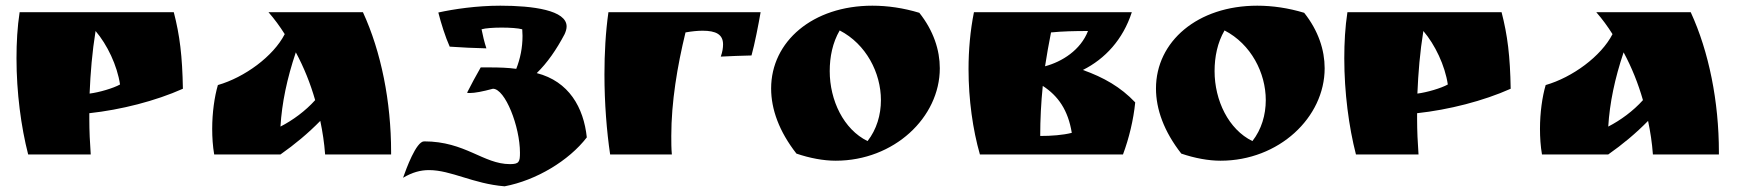

<svg xmlns="http://www.w3.org/2000/svg" viewBox="-20 -543 6140 675"><path d="M294 -145C405 -157 527 -188 623 -231C621 -346 612 -419 591 -500H49C41 -448 38 -393 38 -338C38 -218 54 -97 79 0H299C296 -41 294 -83 294 -125C294 -132 294 -138 294 -145ZM295 -214C298 -287 304 -360 316 -434C357 -386 392 -313 402 -246C379 -233 328 -218 295 -214Z M924 -500C945 -476 964 -450 981 -423C941 -345 840 -271 746 -244C734 -203 726 -147 726 -90C726 -60 728 -29 733 0H966C1016 -35 1064 -75 1106 -118C1114 -80 1120 -41 1123 0H1355V-8C1355 -186 1320 -361 1256 -500ZM1088 -191C1054 -153 1009 -120 966 -98C971 -181 989 -267 1020 -359C1049 -305 1071 -250 1088 -191Z M1521 -499C1530 -463 1546 -412 1561 -379C1602 -376 1648 -374 1690 -373C1683 -394 1677 -419 1673 -440C1686 -444 1715 -446 1744 -446C1773 -446 1802 -444 1816 -440C1816 -432 1817 -425 1817 -417C1817 -375 1809 -337 1795 -301C1766 -305 1735 -306 1701 -306H1670C1653 -276 1637 -247 1622 -217C1625 -216 1628 -216 1632 -216C1649 -216 1676 -221 1713 -231C1756 -231 1808 -98 1808 -6C1808 26 1805 34 1773 34C1679 34 1616 -46 1471 -46C1443 -46 1408 51 1397 82C1429 63 1458 55 1488 55C1566 55 1643 103 1754 112C1865 91 1980 22 2043 -60C2032 -165 1980 -257 1867 -286C1904 -322 1936 -368 1965 -423C1969 -432 1972 -441 1972 -450C1972 -507 1854 -523 1739 -523C1656 -523 1575 -511 1521 -499Z M2654 -500C2476 -500 2297 -500 2119 -500C2109 -430 2105 -355 2105 -281C2105 -180 2113 -81 2125 0C2194 0 2273 0 2342 0C2340 -21 2340 -43 2340 -65C2340 -184 2361 -310 2390 -429C2412 -433 2433 -435 2450 -435C2497 -435 2522 -422 2522 -387C2522 -375 2520 -361 2514 -344C2555 -346 2580 -347 2622 -348C2633 -387 2647 -459 2654 -500Z M2780 -3C2827 13 2875 22 2918 22C3123 22 3284 -130 3284 -303C3284 -367 3262 -435 3212 -498C3156 -515 3100 -523 3047 -523C2837 -523 2691 -397 2691 -232C2691 -159 2719 -81 2780 -3ZM2932 -436C3025 -388 3077 -287 3077 -191C3077 -139 3062 -88 3030 -47C2946 -88 2897 -190 2897 -293C2897 -343 2907 -393 2932 -436Z M3637 -65C3637 -123 3640 -182 3646 -241C3700 -206 3735 -156 3748 -76C3717 -68 3676 -65 3637 -65ZM3404 -500C3391 -435 3385 -367 3385 -300C3385 -193 3400 -87 3425 0H3928C3949 -56 3965 -122 3971 -183C3920 -237 3860 -271 3787 -297C3865 -336 3928 -404 3959 -500ZM3654 -310C3660 -349 3667 -389 3675 -429C3715 -433 3758 -434 3805 -434C3779 -367 3714 -326 3654 -310Z M4133 -3C4180 13 4228 22 4271 22C4476 22 4637 -130 4637 -303C4637 -367 4615 -435 4565 -498C4509 -515 4453 -523 4400 -523C4190 -523 4044 -397 4044 -232C4044 -159 4072 -81 4133 -3ZM4285 -436C4378 -388 4430 -287 4430 -191C4430 -139 4415 -88 4383 -47C4299 -88 4250 -190 4250 -293C4250 -343 4260 -393 4285 -436Z M4962 -145C5073 -157 5195 -188 5291 -231C5289 -346 5280 -419 5259 -500H4717C4709 -448 4706 -393 4706 -338C4706 -218 4722 -97 4747 0H4967C4964 -41 4962 -83 4962 -125C4962 -132 4962 -138 4962 -145ZM4963 -214C4966 -287 4972 -360 4984 -434C5025 -386 5060 -313 5070 -246C5047 -233 4996 -218 4963 -214Z M5592 -500C5613 -476 5632 -450 5649 -423C5609 -345 5508 -271 5414 -244C5402 -203 5394 -147 5394 -90C5394 -60 5396 -29 5401 0H5634C5684 -35 5732 -75 5774 -118C5782 -80 5788 -41 5791 0H6023V-8C6023 -186 5988 -361 5924 -500ZM5756 -191C5722 -153 5677 -120 5634 -98C5639 -181 5657 -267 5688 -359C5717 -305 5739 -250 5756 -191Z"/></svg>

Font: Ruslan Display
Style: Regular
Weight: 400
Designer: Denis Masharov, Vladimir Rabdu
Foundry: Denis Masharov, Vladimir Rabdu
Version: Version 1.001